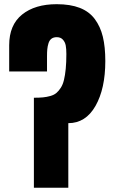

<svg xmlns="http://www.w3.org/2000/svg" viewBox="-20 -887 532 907"><path d="M302.7 0H140.1V-425.3Q165.5 -425.3 183.1 -427Q200.7 -428.7 218 -433.6Q235.4 -438.5 246.3 -447.8Q257.3 -457 267.1 -472.2Q276.9 -487.3 282.2 -509.5Q287.6 -531.7 290.5 -561.8Q293.5 -591.8 293.5 -631.8Q293.5 -656.2 290.5 -672.1Q287.6 -688 277.1 -699.7Q266.6 -711.4 248 -711.4Q232.9 -711.4 223.1 -704.1Q213.4 -696.8 209 -682.4Q204.6 -668 203.4 -654.3Q202.1 -640.6 202.1 -620.6V-549.3H23.4V-673.3Q23.4 -769 84.2 -818.1Q145 -867.2 248 -867.2Q312 -867.2 356.7 -849.9Q401.4 -832.5 427.7 -797.1Q454.1 -761.7 465.8 -713.6Q477.5 -665.5 477.5 -598.6Q477.5 -468.3 431.2 -386.7Q384.8 -305.2 302.7 -305.2Z"/></svg>

Font: Anton
Style: Regular
Weight: 400
Designer: Vernon Adams, Tural Alisoy
Foundry: Vernon Adams
Version: Version 2.300